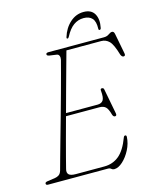

<svg xmlns="http://www.w3.org/2000/svg" viewBox="-127 -951 862 1051"><g transform="rotate(-15 303.5 -425.5)"><path d="M355.5 0H16Q4.5 0 4.5 -9Q4.5 -17 18.5 -19L61 -25Q76 -27.5 85.2 -34.2Q94.5 -41 99.5 -56.5Q105.5 -78.5 117.8 -122.8Q130 -167 146.2 -224.2Q162.5 -281.5 180 -343.8Q197.5 -406 213.5 -464.5Q229.5 -523 242 -569.5Q254.5 -616 261 -641.5Q264 -654.5 260.2 -664Q256.5 -673.5 247 -675L205 -681Q192 -683.5 192 -691Q192 -700 205.5 -700H520.5Q538 -700 549.8 -708.8Q561.5 -717.5 570.5 -717.5Q581 -717.5 584 -702L606 -588Q610 -571 597.5 -571Q588 -571 582 -585.5Q564 -647 545.2 -665.5Q526.5 -684 500.5 -684H303.5Q293.5 -648.5 278.8 -595Q264 -541.5 246.8 -479Q229.5 -416.5 212.5 -353H391.5Q413 -353 423 -367Q433 -381 429 -422.5Q427.5 -433.5 437 -433.5Q447 -433.5 448.5 -423.5L475.5 -282Q478.5 -267 468 -266.5Q458.5 -266 454 -278.5Q444.5 -314 432 -325.2Q419.5 -336.5 397 -336.5H208Q191 -274.5 175.8 -218Q160.5 -161.5 149.5 -119Q138.5 -76.5 133.5 -56.5Q128.5 -37 138.5 -26.8Q148.5 -16.5 178.5 -16.5H340Q387.5 -16.5 423 -45.5Q458.5 -74.5 484 -143Q487 -151 493.5 -151Q501 -151 500.5 -140.5Q498.5 -104 480.5 -69Q462.5 -34 437.2 -11Q412 12 388.5 12Q379.5 12 373 6Q366.5 0 355.5 0ZM439.5 -830.5Q408 -830.5 382.5 -812.2Q357 -794 335.5 -753Q331.5 -745 326.5 -745Q320 -745 322.5 -754Q337 -802 370.8 -832.5Q404.5 -863 448 -863Q491.5 -863 509 -832.5Q526.5 -802 516.5 -753.5Q514.5 -745 508 -745Q502.5 -745 502.5 -753Q504 -794 487.8 -812.2Q471.5 -830.5 439.5 -830.5Z"/></g></svg>

Font: Fraunces 72pt Soft Thin
Style: Italic
Weight: 100
Italic angle: -16°
Version: Version 1.000;[0bf87f6ff]